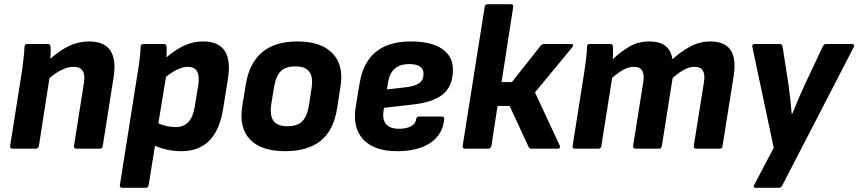

<svg xmlns="http://www.w3.org/2000/svg" viewBox="-20 -703 4060 908"><path d="M39 0Q26 0 28 -13L84 -368Q88 -397 91.5 -428Q95 -459 96 -482Q96 -495 110 -495H206Q218 -495 219 -482Q220 -472 219.5 -456Q219 -440 218 -425Q264 -466 308.5 -486.5Q353 -507 402 -507Q544 -507 517 -336L466 -13Q464 0 453 0H342Q328 0 330 -13L377 -312Q389 -387 328 -387Q278 -387 214 -334L164 -13Q161 0 150 0Z M558 185Q545 185 547 172L633 -372Q638 -401 641 -429Q644 -457 645 -481Q645 -495 659 -495H755Q767 -495 768 -482Q769 -459 767 -432Q814 -471 854.5 -489Q895 -507 940 -507Q1086 -507 1058 -331L1035 -187Q1003 12 838 12Q805 12 771 5Q737 -2 713 -14L683 172Q681 185 670 185ZM868 -387Q825 -387 765 -340L729 -120Q768 -102 811 -102Q886 -102 901 -199L918 -303Q930 -387 868 -387Z M1328 12Q1215 12 1162 -44Q1109 -100 1126 -203L1143 -307Q1177 -507 1387 -507Q1498 -507 1552.5 -451Q1607 -395 1590 -292L1574 -190Q1558 -87 1497 -37.5Q1436 12 1328 12ZM1339 -106Q1385 -106 1408.5 -128.5Q1432 -151 1441 -204L1453 -283Q1462 -338 1443 -363.5Q1424 -389 1377 -389Q1331 -389 1308 -366.5Q1285 -344 1276 -291L1263 -211Q1255 -158 1273 -132Q1291 -106 1339 -106Z M1858 12Q1749 12 1697 -44.5Q1645 -101 1663 -203L1681 -311Q1714 -507 1923 -507Q2019 -507 2070.5 -472Q2122 -437 2122 -374Q2122 -296 2074.5 -257Q2027 -218 1926 -208L1796 -193L1794 -180Q1781 -94 1868 -94Q1902 -94 1924 -106Q1946 -118 1948 -139Q1950 -152 1962 -152H2069Q2082 -152 2081 -140Q2074 -67 2015.5 -27.5Q1957 12 1858 12ZM1810 -280 1905 -291Q1947 -297 1965 -311.5Q1983 -326 1983 -354Q1983 -400 1915 -400Q1829 -400 1815 -313Z M2681 -495Q2689 -495 2690 -490Q2691 -485 2686 -479L2510 -266L2627 -15Q2630 -9 2627.5 -4.5Q2625 0 2618 0H2494Q2483 0 2480 -8L2390 -202H2333L2304 -13Q2301 0 2289 0H2178Q2166 0 2168 -13L2272 -670Q2274 -683 2286 -683H2397Q2409 -683 2407 -670L2352 -315H2401L2537 -487Q2545 -495 2554 -495Z M2699 0Q2686 0 2688 -13L2744 -368Q2748 -398 2752 -427.5Q2756 -457 2756 -482Q2756 -495 2769 -495H2866Q2878 -495 2879 -482Q2879 -469 2879 -454Q2879 -439 2878 -423Q2916 -459 2957.5 -483Q2999 -507 3050 -507Q3101 -507 3127.5 -485.5Q3154 -464 3160 -423Q3200 -459 3244.5 -483Q3289 -507 3339 -507Q3407 -507 3435 -466.5Q3463 -426 3449 -339L3397 -13Q3396 0 3384 0H3273Q3260 0 3261 -13L3309 -314Q3321 -387 3265 -387Q3241 -387 3215.5 -373.5Q3190 -360 3161 -334L3110 -13Q3108 0 3097 0H2986Q2972 0 2974 -13L3022 -314Q3034 -387 2978 -387Q2954 -387 2929.5 -374Q2905 -361 2875 -335L2824 -13Q2822 0 2810 0Z M3554 185Q3539 185 3547 171L3639 -4L3538 -481Q3535 -495 3550 -495H3668Q3679 -495 3681 -482L3708 -309Q3713 -275 3717 -239Q3721 -203 3724 -165H3727Q3757 -241 3788 -307L3871 -483Q3876 -495 3887 -495H4009Q4015 -495 4018 -491Q4021 -487 4018 -481L3680 173Q3674 185 3663 185Z"/></svg>

Font: Sofia Sans ExtraBold
Style: Italic
Weight: 800
Italic angle: -9°
Designer: Botio Nikoltchev, Ani Petrova
Foundry: lettersoup
Version: Version 4.100; ttfautohint (v1.8.4.7-5d5b)